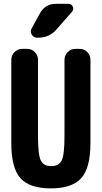

<svg xmlns="http://www.w3.org/2000/svg" viewBox="-20 -990 540 1019"><path d="M403.3 -730.5Q426.8 -730.5 443.4 -713.4Q460 -696.3 460 -672.9V-230.5Q460 -98.6 411.1 -44.4Q362.3 9.8 250 9.8Q137.7 9.8 88.9 -43.9Q40 -97.7 40 -230.5V-672.9Q40 -696.3 57.1 -713.4Q74.2 -730.5 96.7 -730.5H125Q148.4 -730.5 165 -713.4Q181.6 -696.3 181.6 -672.9V-269.5Q181.6 -168.9 196.3 -138.7Q210.9 -108.4 252 -108.4Q293 -108.4 307.6 -138.7Q322.3 -168.9 322.3 -269.5V-672.9Q322.3 -696.3 339.4 -713.4Q356.4 -730.5 378.9 -730.5ZM277.3 -969.7H342.8Q359.4 -969.7 366.2 -955.1Q373 -940.4 362.3 -927.7L278.3 -832Q241.2 -790 182.6 -790H176.8Q158.2 -790 148.4 -806.6Q138.7 -823.2 148.4 -839.8L192.4 -919.9Q219.7 -969.7 277.3 -969.7Z"/></svg>

Font: Rounded Mgen+ 2m bold
Style: Bold
Weight: 700
Designer: [Source Han Sans]
Ryoko NISHIZUKA  (kana & ideographs); Paul D. Hunt (Latin, Greek & Cyrillic); Wenlong ZHANG  (bopomofo
Version: Version 1.059.20150602